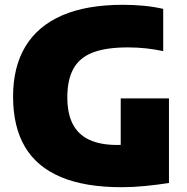

<svg xmlns="http://www.w3.org/2000/svg" viewBox="-20 -770 780 800"><path d="M486.5 10Q335 10 234.5 -32Q134 -74 84.2 -157.8Q34.5 -241.5 34.5 -368Q34.5 -491 85.8 -576.2Q137 -661.5 238.8 -705.8Q340.5 -750 492.5 -750Q536.5 -750 578.8 -746Q621 -742 660 -733V-557Q625 -564.5 588.5 -568.5Q552 -572.5 513 -572.5Q421.5 -572.5 366.2 -551Q311 -529.5 285.8 -483.5Q260.5 -437.5 260.5 -364.5Q260.5 -297 283.2 -253Q306 -209 352.2 -187.5Q398.5 -166 468.5 -166Q495.5 -166 524.5 -168.2Q553.5 -170.5 577 -173.5L483 -94.5V-360H684V-7.5Q635.5 0 585.2 5Q535 10 486.5 10Z"/></svg>

Font: Encode Sans SC Condensed Thin Black
Style: Regular
Weight: 900
Version: Version 3.002